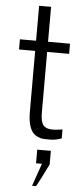

<svg xmlns="http://www.w3.org/2000/svg" viewBox="-63 -736 422 1029"><g transform="rotate(5 148.0 -221.0)"><path d="M150.9 261.2 193.4 139.2H161.6V65.9H234.9V139.2Q221.7 167 197.8 213.4Q173.8 259.8 172.4 261.2ZM17.6 -460.4V-515.1H104.5V-703.1H168.9V-515.1H287.1V-460.4H168.9V-133.8Q168.9 -84.5 184.1 -66.4Q199.2 -48.3 233.9 -48.3Q248 -48.3 267.6 -50.8Q287.1 -53.2 287.1 -53.7V-5.4Q254.9 6.3 224.4 6.3Q193.8 6.3 182.6 4.9Q171.4 3.4 155.3 -4.4Q139.2 -12.2 128.9 -26.4Q104.5 -60.5 104.5 -133.8V-460.4Z"/></g></svg>

Font: News Cycle
Style: Regular
Weight: 500
Version: Version 0.5.2